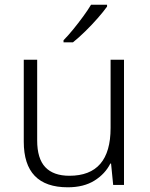

<svg xmlns="http://www.w3.org/2000/svg" viewBox="-20 -786 636 816"><path d="M507 -532V0H461L452 -91H449Q427 -47 381.5 -18.5Q336 10 268 10Q81 10 81 -184V-532H138V-189Q138 -112 172.5 -75.5Q207 -39 275 -39Q450 -39 450 -242V-532ZM435 -758Q420 -737 395.5 -709Q371 -681 343 -653.5Q315 -626 290 -606H250V-615Q269 -634 291 -661Q313 -688 333.5 -716Q354 -744 367 -766H435Z"/></svg>

Font: Noto Sans Myanmar Light
Style: Regular
Weight: 300
Designer: Monotype Design Team
Foundry: Monotype Imaging Inc.
Version: Version 2.107; ttfautohint (v1.8.4.7-5d5b)